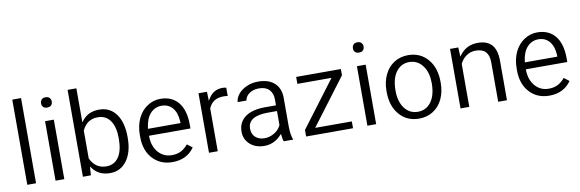

<svg xmlns="http://www.w3.org/2000/svg" viewBox="-53 -1224 5089 1684"><g transform="rotate(-10 2491.0 -382.0)"><path d="M164.2 -773.8H86.1V-15.1H164.2Z M414.6 -537.5H336.5V-7.6H414.6ZM332 -679.1C334 -673.6 337 -669 341.1 -664.5C344.6 -660.5 349.6 -657.4 355.7 -655.4C361.2 -652.9 368.3 -651.9 376.3 -651.9C391.9 -651.9 404 -655.9 412.1 -664.5C420.2 -673 424.2 -684.1 424.2 -697.2C424.2 -710.3 420.2 -721.4 412.1 -730.5C404 -739 391.9 -743.6 376.3 -743.6C368.3 -743.6 361.2 -742.6 355.7 -740.6C349.6 -738 344.6 -735 341.1 -730.5C339 -728 337.5 -725.9 336 -723.4C334.5 -720.9 333 -718.4 332 -715.9C331 -712.8 330.5 -709.8 330 -706.8C329.5 -703.8 329 -700.8 329 -697.2C329 -690.7 330 -684.6 332 -679.1Z M1025.2 -274.6C1025.2 -362.2 1007.1 -431.2 970.3 -481.1C934 -530.5 884.1 -555.2 820.2 -555.2C756.2 -555.2 706.3 -533 670.5 -488.2L656.9 -471V-492.7V-773.8H578.8V0H649.9L653.9 -57.4L655.4 -77.6L667.5 -61.5C703.3 -13.6 754.7 10.1 821.2 10.1C883.1 10.1 932.5 -15.1 969.3 -65C1006.5 -115.4 1025.2 -182.4 1025.2 -266.5ZM908.3 -110.8C882.1 -73 845.3 -53.9 798 -53.9C734.5 -53.9 687.7 -85.1 657.9 -147.1L656.9 -148.6V-150.6V-394.5V-396.5L657.4 -398C685.6 -459.9 732 -491.2 797 -491.2C809.1 -491.2 820.7 -490.2 831.2 -487.7C841.8 -485.1 851.9 -481.6 861.5 -477.1C870.5 -472 879.1 -466 887.2 -458.9C895.2 -451.9 902.3 -443.8 908.8 -434.3C921.4 -415.6 931 -392.9 937.5 -366.8C944.1 -340.6 947.1 -310.8 947.1 -277.1C947.1 -203.5 934 -148.1 908.3 -110.8Z M1571.8 -86.1 1525.9 -121.4C1509.3 -101.3 1490.7 -84.6 1469 -72C1444.8 -57.9 1415.6 -50.9 1381.4 -50.9C1332.5 -50.9 1292.7 -69 1261 -104.8C1229.7 -140.6 1213.6 -187.4 1212.1 -245.3V-253.4H1219.6H1581.4V-285.6C1581.4 -372.8 1562.2 -439.8 1524.4 -486.1C1486.6 -532 1433.2 -555.2 1364.7 -555.2C1322.9 -555.2 1284.1 -543.1 1248.4 -519.4C1212.6 -495.7 1184.4 -462.5 1164.2 -420.2C1154.2 -398.5 1146.6 -375.8 1141.6 -351.6C1136.5 -327.5 1134 -301.8 1134 -274.6V-256.9C1134 -175.8 1156.7 -110.8 1201.5 -62.5C1246.3 -14.1 1304.3 10.1 1376.3 10.1C1462.5 10.1 1527.5 -22.2 1571.8 -86.1ZM1463 -450.4C1475.1 -435.8 1484.6 -418.6 1491.2 -399C1497.7 -378.8 1501.8 -356.2 1503.3 -330.5V-330V-322.9V-314.9H1495.7H1222.7H1214.1L1215.1 -323.9C1221.7 -376.8 1237.8 -418.6 1264.5 -448.4C1273.6 -458.4 1283.1 -467 1293.7 -473.6C1304.3 -480.1 1315.4 -485.1 1327.5 -488.7C1339 -492.2 1351.6 -493.7 1364.7 -493.7C1406 -493.7 1438.8 -479.1 1463 -450.4Z M1952.6 -550.6C1944.1 -553.7 1933 -555.2 1918.9 -555.2C1865.5 -555.2 1824.2 -532 1795.5 -485.6L1781.9 -464.5L1781.4 -489.7L1779.8 -545.1H1704.3V-15.1H1782.4V-394.5V-396L1782.9 -397.5C1806 -452.4 1849.9 -480.1 1914.4 -480.1C1928 -480.1 1940.6 -479.1 1952.6 -477.6Z M2451.9 -0.5C2439.3 -31.2 2433.2 -72.5 2433.2 -123.4V-381.4C2432.7 -408.6 2427.7 -432.7 2419.1 -453.9C2410.6 -475.1 2397.5 -493.2 2380.4 -508.8C2346.1 -539.5 2298.7 -555.2 2237.8 -555.2C2218.1 -555.2 2200 -553.7 2182.4 -550.1C2164.7 -546.6 2147.6 -541.1 2132 -533.5C2100.3 -519.4 2074.6 -500.3 2055.9 -475.6C2039.8 -453.9 2030.7 -431.7 2029.2 -409.1H2107.8C2108.8 -420.7 2112.3 -431.2 2118.9 -441.3C2124.9 -451.4 2133.5 -460.5 2144.1 -468.5C2167.8 -486.1 2197.5 -495.2 2232.2 -495.2C2272 -495.2 2302.8 -484.6 2323.9 -463C2344.6 -441.3 2355.2 -412.1 2355.2 -375.8V-331V-322.9H2347.6H2256.9C2180.4 -322.9 2120.9 -307.3 2079.1 -276.1C2038.3 -245.3 2017.6 -202.5 2017.6 -147.1C2017.6 -101.8 2033.8 -64.5 2066.5 -34.8C2099.7 -5 2142.1 10.1 2194 10.1C2251.9 10.1 2301.8 -12.1 2343.6 -56.9L2354.7 -68.5L2356.7 -52.4C2359.2 -28.7 2362.7 -11.1 2367.3 -0.5ZM2127.5 -83.1C2106.3 -101.8 2095.7 -127.5 2095.7 -160.2C2095.7 -234.8 2155.2 -272 2274.6 -272H2347.6H2355.2V-264V-148.1V-146.6L2354.2 -145.1C2341.6 -118.4 2321.9 -97.2 2294.2 -80.6C2267 -64 2238.3 -55.9 2207.6 -55.9C2175.3 -55.9 2148.6 -65 2127.5 -83.1Z M2659.4 -68.5 2668.5 -80.6 2970.8 -481.6V-537.5H2572.8V-475.6H2861.5H2876.6L2867.5 -463.5L2568.3 -66V-7.6H2985.9V-68.5H2674.6Z M3191.9 -537.5H3113.9V-7.6H3191.9ZM3109.3 -679.1C3111.3 -673.6 3114.4 -669 3118.4 -664.5C3121.9 -660.5 3127 -657.4 3133 -655.4C3138.5 -652.9 3145.6 -651.9 3153.7 -651.9C3169.3 -651.9 3181.4 -655.9 3189.4 -664.5C3197.5 -673 3201.5 -684.1 3201.5 -697.2C3201.5 -710.3 3197.5 -721.4 3189.4 -730.5C3181.4 -739 3169.3 -743.6 3153.7 -743.6C3145.6 -743.6 3138.5 -742.6 3133 -740.6C3127 -738 3121.9 -735 3118.4 -730.5C3116.4 -728 3114.9 -725.9 3113.4 -723.4C3111.8 -720.9 3110.3 -718.4 3109.3 -715.9C3108.3 -712.8 3107.8 -709.8 3107.3 -706.8C3106.8 -703.8 3106.3 -700.8 3106.3 -697.2C3106.3 -690.7 3107.3 -684.6 3109.3 -679.1Z M3331.5 -271C3331.5 -185.9 3353.7 -117.9 3398.5 -66.5C3442.8 -15.6 3500.8 10.1 3572.3 10.1C3620.2 10.1 3662 -1.5 3698.7 -25.2C3735 -48.4 3763.2 -81.1 3782.9 -122.9C3802.5 -165.2 3812.6 -213.1 3812.6 -266.5V-273C3812.6 -358.7 3790.4 -427.2 3745.6 -478.6C3723.4 -504.3 3697.7 -523.4 3669 -536C3640.3 -548.6 3607.6 -555.2 3571.3 -555.2C3524.4 -555.2 3483.1 -543.6 3446.9 -520.4C3428.7 -508.8 3412.6 -495.2 3398.5 -479.1C3384.4 -462.5 3372.3 -443.8 3362.2 -422.7C3351.6 -401 3344.1 -378.3 3339 -354.2C3334 -330 3331.5 -304.3 3331.5 -277.6ZM3453.9 -433.8C3483.6 -473.6 3522.9 -493.7 3571.3 -493.7C3587.9 -493.7 3603 -491.7 3617.6 -487.2C3631.7 -482.6 3644.8 -475.6 3657.4 -466.5C3669.5 -457.4 3680.6 -446.3 3690.2 -432.7C3697.7 -423.2 3704.3 -412.6 3709.8 -401C3715.4 -389.4 3719.9 -376.8 3723.4 -364.2C3727 -351.1 3730 -337.5 3732 -322.9C3733.5 -308.3 3734.5 -293.2 3734.5 -277.6C3734.5 -206.5 3719.9 -151.6 3691.2 -111.8C3661.5 -71 3622.2 -50.9 3572.3 -50.9C3547.6 -50.9 3525.4 -55.9 3505.8 -66C3485.6 -76.1 3468.5 -91.2 3453.9 -110.8C3424.7 -150.1 3410.1 -202 3410.1 -266.5C3410.1 -338.5 3424.7 -394.5 3453.9 -433.8Z M3944.6 -545.1V-15.1H4022.7V-396V-397.5L4023.7 -399.5C4036.8 -426.7 4055.4 -448.9 4079.1 -465.5C4103.3 -482.6 4131.5 -491.2 4163.2 -491.2C4202.5 -491.2 4231.7 -481.1 4250.9 -460.5C4270 -440.3 4279.6 -409.6 4280.1 -368.3V-15.1H4358.2V-367.8C4357.7 -431.2 4344.1 -478.6 4316.4 -509.3C4288.7 -540.1 4247.4 -555.2 4191.4 -555.2C4126.4 -555.2 4074.1 -530 4034.3 -479.6L4021.7 -463.5L4020.7 -483.6L4018.1 -545.1Z M4928 -86.1 4882.1 -121.4C4865.5 -101.3 4846.9 -84.6 4825.2 -72C4801 -57.9 4771.8 -50.9 4737.5 -50.9C4688.7 -50.9 4648.9 -69 4617.1 -104.8C4585.9 -140.6 4569.8 -187.4 4568.3 -245.3V-253.4H4575.8H4937.5V-285.6C4937.5 -372.8 4918.4 -439.8 4880.6 -486.1C4842.8 -532 4789.4 -555.2 4720.9 -555.2C4679.1 -555.2 4640.3 -543.1 4604.5 -519.4C4568.8 -495.7 4540.6 -462.5 4520.4 -420.2C4510.3 -398.5 4502.8 -375.8 4497.7 -351.6C4492.7 -327.5 4490.2 -301.8 4490.2 -274.6V-256.9C4490.2 -175.8 4512.8 -110.8 4557.7 -62.5C4602.5 -14.1 4660.5 10.1 4732.5 10.1C4818.6 10.1 4883.6 -22.2 4928 -86.1ZM4819.1 -450.4C4831.2 -435.8 4840.8 -418.6 4847.4 -399C4853.9 -378.8 4857.9 -356.2 4859.4 -330.5V-330V-322.9V-314.9H4851.9H4578.8H4570.3L4571.3 -323.9C4577.8 -376.8 4594 -418.6 4620.7 -448.4C4629.7 -458.4 4639.3 -467 4649.9 -473.6C4660.5 -480.1 4671.5 -485.1 4683.6 -488.7C4695.2 -492.2 4707.8 -493.7 4720.9 -493.7C4762.2 -493.7 4795 -479.1 4819.1 -450.4Z"/></g></svg>

Font: Vazir FD Light
Style: Regular
Weight: 300
Foundry: DejaVu fonts team - Redesigned by Saber Rastikerdar
Version: Version 21.10;October 20, 2019;FontCreator 12.0.0.2547 64-bi